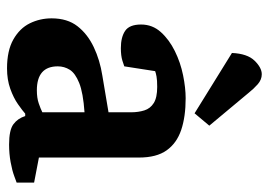

<svg xmlns="http://www.w3.org/2000/svg" viewBox="-132 -640 783 560"><g transform="rotate(90 260.0 -359.5)"><path d="M179 12Q127 12 94.5 -6.5Q62 -25 47.5 -54.5Q33 -84 33 -118Q33 -164 56 -193.5Q79 -223 117 -241Q155 -259 200 -266L307 -284V-350Q307 -371 301.5 -388.5Q296 -406 280 -416Q264 -426 233 -426Q213 -426 202.5 -424Q192 -422 187 -420L173 -330Q171 -329 156.5 -324.5Q142 -320 120 -320Q88 -320 69.5 -332.5Q51 -345 51 -379Q51 -412 73 -436.5Q95 -461 128.5 -477.5Q162 -494 199 -501.5Q236 -509 266 -509Q320 -509 358.5 -496Q397 -483 418 -453.5Q439 -424 439 -373V-81L512 -67V-16Q509 -15 493 -9Q477 -3 452.5 1.5Q428 6 401 6Q359 6 342 -6.5Q325 -19 318 -41H311Q302 -33 283.5 -20Q265 -7 238.5 2.5Q212 12 179 12ZM243 -75Q265 -75 281 -80.5Q297 -86 307 -91V-214Q250 -210 221.5 -198.5Q193 -187 183 -171Q173 -155 173 -136Q173 -75 243 -75ZM310 -535 134 -644Q136 -689 156.5 -710Q177 -731 196 -731Q212 -731 225.5 -719Q239 -707 250 -693L346 -578Z"/></g></svg>

Font: Faustina Light
Style: Bold
Weight: 700
Version: Version 1.200